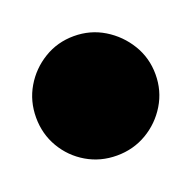

<svg xmlns="http://www.w3.org/2000/svg" viewBox="-119 -1000 340 340"><g transform="rotate(-20 50.5 -830.5)"><path d="M-62 -830Q-62 -799 -47 -773.5Q-32 -748 -6.5 -733Q19 -718 50 -718Q81 -718 106.5 -733Q132 -748 147.5 -773.5Q163 -799 163 -830Q163 -861 147.5 -886.5Q132 -912 106.5 -927.5Q81 -943 50 -943Q19 -943 -6.5 -927.5Q-32 -912 -47 -886.5Q-62 -861 -62 -830Z"/></g></svg>

Font: Linefont Black
Style: Regular
Weight: 900
Monospace: yes
Version: Version 3.002;gftools[0.9.33]